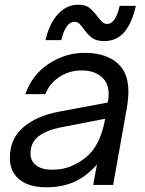

<svg xmlns="http://www.w3.org/2000/svg" viewBox="-20 -788 616 818"><path d="M22 -115Q22 -197 79.5 -246Q137 -295 235 -313L439 -351Q443 -368 443 -387Q443 -425 423 -450Q391 -488 327 -488Q276 -488 233.5 -460.5Q191 -433 173 -387H88Q117 -470 188 -516.5Q259 -563 342 -563Q391 -563 430 -548.5Q469 -534 493 -506Q527 -467 527 -398Q527 -366 520 -326L462 0H377L393 -87Q354 -43 314 -22Q257 10 177 10Q104 10 63 -23Q22 -56 22 -115ZM292 -84Q354 -113 384.5 -161Q415 -209 428 -282L242 -246Q179 -234 144.5 -207.5Q110 -181 110 -134Q110 -102 134 -83.5Q158 -65 201 -65Q253 -65 292 -84ZM337 -664Q327 -679 318 -687Q309 -695 297 -695Q260 -695 241 -617H174Q190 -688 227 -728Q264 -768 314 -768Q344 -768 360.5 -755Q377 -742 395 -718Q408 -701 416.5 -693.5Q425 -686 438 -686Q454 -686 467.5 -705Q481 -724 490 -763H559Q541 -687 508.5 -650Q476 -613 424 -613Q391 -613 373 -626Q355 -639 337 -664Z"/></svg>

Font: Open Sauce One
Style: Italic
Weight: 400
Italic angle: -10°
Designer: Alfredo Marco Pradil
Foundry: Creative Sauce Fz LLC
Version: Version 1.477